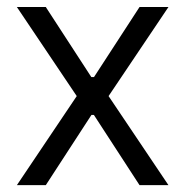

<svg xmlns="http://www.w3.org/2000/svg" viewBox="-20 -541 541 561"><path d="M233.9 -315.9H266.6V-205.1H233.9ZM113.8 0H29.3L208.5 -266.6H287.1ZM29.3 -520.5H113.8L287.1 -253.9H208.5ZM293 -266.6 472.2 0H387.7L214.4 -266.6ZM214.4 -253.9 387.7 -520.5H472.2L293 -253.9Z"/></svg>

Font: Wand UI Pro
Style: Regular
Weight: 400
Designer: Andreas Faust
Version: Version 1.003;FEAKit 1.0